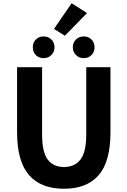

<svg xmlns="http://www.w3.org/2000/svg" viewBox="-20 -1160 792 1194"><path d="M86.2 -337.6V-742H241.8V-323Q241.8 -214.8 276.4 -168.1Q311 -121.4 377.7 -121.4Q445.2 -121.4 480.8 -168.3Q516.4 -215.2 516.4 -323V-742H667V-337.6Q667 -155.8 593.8 -71Q520.6 13.8 377.6 13.8Q234.6 13.8 160.4 -71.4Q86.2 -156.6 86.2 -337.6ZM184 -865.9Q184 -895 202.7 -914.2Q221.3 -933.4 250.9 -933.4Q280.4 -933.4 299.7 -914.2Q319 -895 319 -865.6Q319 -837.8 299.7 -818.1Q280.3 -798.4 251 -798.4Q221.6 -798.4 202.8 -817.6Q184 -836.7 184 -865.9ZM425.4 -1139.8 521.2 -1078.8 383.4 -937.8 315.6 -980ZM432.8 -865.6Q432.8 -895 452.1 -914.2Q471.5 -933.4 500.8 -933.4Q530.2 -933.4 549.1 -914.2Q568 -895 568 -865.9Q568 -836.7 548.9 -817.6Q529.8 -798.4 500.8 -798.4Q471.4 -798.4 452.1 -818.1Q432.8 -837.8 432.8 -865.6Z"/></svg>

Font: 寒蝉端黑体 Light
Style: Regular
Weight: 300
Designer: ChillDuanSans {Warren2060}; 
Source Han Sans {Ryoko NISHIZUKA 西塚涼子 (kana, bopomofo & ideographs); Paul D. Hunt (Latin, G
Foundry: ChillType&Adobe
Version: Version 1.300;Glyphs 3.3 (3306)